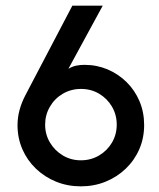

<svg xmlns="http://www.w3.org/2000/svg" viewBox="-20 -645 561 676"><path d="M264.6 11.1Q218.1 11.1 177.8 -5.2Q137.5 -21.5 106.6 -51Q75.7 -80.6 58.7 -119.8Q41.7 -159 41.7 -204.2Q41.7 -231.9 49 -258.3Q56.2 -284.7 69.4 -309.7L234.7 -625H341.7L220.8 -402.8Q234.7 -411.1 248.6 -413.9Q262.5 -416.7 277.1 -416.7Q320.8 -416.7 358.7 -400.7Q396.5 -384.7 425.7 -355.9Q454.9 -327.1 471.2 -288.5Q487.5 -250 487.5 -204.9Q487.5 -159 470.5 -119.8Q453.5 -80.6 422.6 -51Q391.7 -21.5 351.4 -5.2Q311.1 11.1 264.6 11.1ZM264.6 -80.6Q300 -80.6 328.8 -97.6Q357.6 -114.6 374.3 -143.1Q391 -171.5 391 -206.2Q391 -241 374.3 -269.4Q357.6 -297.9 329.2 -314.9Q300.7 -331.9 265.3 -331.9Q229.9 -331.9 201 -314.9Q172.2 -297.9 155.6 -269.1Q138.9 -240.3 138.9 -206.2Q138.9 -171.5 155.9 -143.1Q172.9 -114.6 201.4 -97.6Q229.9 -80.6 264.6 -80.6Z"/></svg>

Font: Afacad Flux Medium
Style: Regular
Weight: 500
Designer: Kristian Moeller
Foundry: Dicotype
Version: Version 1.100